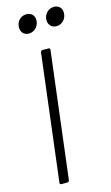

<svg xmlns="http://www.w3.org/2000/svg" viewBox="-136 -951 580 1000"><g transform="rotate(-15 154.0 -451.0)"><path d="M104 -801C132 -801 155 -823 159 -852C162 -881 145 -902 117 -902C88 -902 65 -881 62 -852C58 -823 76 -801 104 -801ZM253 -801C281 -801 304 -823 307 -852C311 -881 293 -902 265 -902C237 -902 214 -881 210 -852C207 -823 224 -801 253 -801ZM64 0H96C102 0 106 -4 107 -10L190 -690C191 -696 188 -700 182 -700H150C144 -700 140 -696 139 -690L56 -10C55 -4 58 0 64 0Z"/></g></svg>

Font: Barlow Semi Condensed Light
Style: Italic
Weight: 300
Width: 4
Italic angle: -7°
Designer: Jeremy Tribby
Foundry: Tribby Type
Version: Version 1.422;hotconv 1.0.109;makeotfexe 2.5.65596